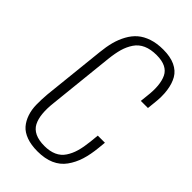

<svg xmlns="http://www.w3.org/2000/svg" viewBox="-250 -899 989 989"><g transform="rotate(45 244.5 -404.0)"><path d="M232.9 10.7Q186 10.7 152.1 -1.7Q118.2 -14.2 99.1 -36.1Q80.1 -58.1 69.6 -88.9Q59.1 -119.6 58.6 -156Q58.1 -192.4 61.5 -233.4L97.7 -576.7Q102.1 -620.6 111.3 -655.8Q120.6 -690.9 137.7 -722.2Q154.8 -753.4 179 -774.2Q203.1 -794.9 238.8 -806.9Q274.4 -818.8 320.3 -818.8Q372.1 -818.8 407 -802.5Q441.9 -786.1 459 -756.3Q476.1 -726.6 481.9 -684.6Q487.8 -642.6 481.4 -590.8L477.1 -549.8H425.3L429.7 -591.3Q435.1 -634.3 431.9 -668.2Q428.7 -702.1 417.2 -725.8Q405.8 -749.5 380.6 -762Q355.5 -774.4 316.4 -774.4Q273.4 -774.4 243.2 -761Q212.9 -747.6 194.8 -720.7Q176.8 -693.8 167.5 -661.4Q158.2 -628.9 153.3 -583L115.7 -224.6Q110.4 -179.7 113.8 -144.3Q117.2 -108.9 129.9 -84.5Q142.6 -60.1 169.7 -47.1Q196.8 -34.2 238.3 -34.2Q277.3 -34.2 305.4 -46.9Q333.5 -59.6 350.3 -85Q367.2 -110.4 376.2 -141.8Q385.3 -173.3 390.1 -217.8L395 -266.6H446.8L442.9 -226.6Q437.5 -171.9 424.6 -130.9Q411.6 -89.8 387.7 -56.6Q363.8 -23.4 325 -6.3Q286.1 10.7 232.9 10.7Z"/></g></svg>

Font: Oswald
Style: Extra-Light
Weight: 200
Designer: Vernon Adams
Foundry: Vernon Adams
Version: 3.0; ttfautohint (v0.94.23-7a4d-dirty) -l 8 -r 50 -G 200 -x 